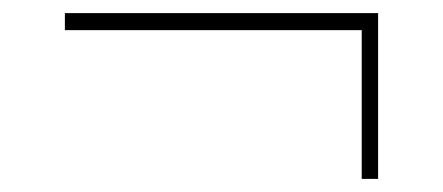

<svg xmlns="http://www.w3.org/2000/svg" viewBox="-20 -367 676 293"><path d="M532 -321H79V-347H557V-94H532Z"/></svg>

Font: Murecho Thin ExtraLight
Style: Regular
Weight: 250
Version: Version 1.010